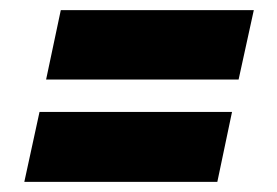

<svg xmlns="http://www.w3.org/2000/svg" viewBox="-20 -442 547 379"><path d="M71 -285 100 -422H481L451 -285ZM28 -83 58 -221H438L409 -83Z"/></svg>

Font: Saira Semi Condensed Black
Style: Italic
Weight: 900
Width: 4
Italic angle: -12°
Designer: Hector Gatti with collaboration of the Omnibus-Type team
Foundry: Omnibus-Type
Version: Version 1.001; ttfautohint (v1.8)